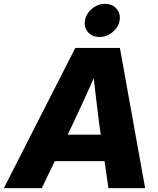

<svg xmlns="http://www.w3.org/2000/svg" viewBox="-60 -976 818 996"><path d="M-40 0 330.6 -727.5H562L692.9 0H502.4L482.4 -140.1H224.1L156.7 0ZM291 -277.3H462.9L456.5 -319.8Q448.7 -380.9 441.2 -441.9Q433.6 -502.9 426.3 -569.8Q396.5 -502.9 368.4 -441.9Q340.3 -380.9 311.5 -319.8ZM456.1 -784.2Q418.5 -784.2 396.7 -809.1Q375 -834 380.9 -870.1Q387.2 -905.8 417.2 -930.9Q447.3 -956.1 484.9 -956.1Q522.5 -956.1 544.4 -930.9Q566.4 -905.8 560.5 -870.1Q554.2 -834 523.9 -809.1Q493.7 -784.2 456.1 -784.2Z"/></svg>

Font: Inter Display ExtraBold
Style: Italic
Weight: 800
Italic angle: -9.39999°
Designer: Rasmus Andersson
Foundry: rsms
Version: Version 4.000;git-a52131595